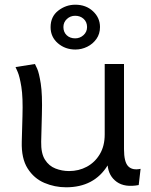

<svg xmlns="http://www.w3.org/2000/svg" viewBox="-20 -785 640 816"><path d="M261 11Q212.5 11 168.5 -7.8Q124.5 -26.5 97.5 -69Q70.5 -111.5 72.5 -182.5L75.5 -291Q78 -371 70.8 -415.8Q63.5 -460.5 55.2 -479.2Q47 -498 46 -500L128.5 -513Q130 -510.5 138 -493Q146 -475.5 153.2 -429.8Q160.5 -384 158 -297.5L155 -182.5Q154 -133.5 171 -106.5Q188 -79.5 215.8 -68.8Q243.5 -58 273.5 -58Q315 -58 349.2 -76.5Q383.5 -95 404.2 -129.8Q425 -164.5 425 -213.5V-513H507V-151Q507 -96.5 525 -78.2Q543 -60 577.5 -67.5L569.5 1.5Q510.5 12.5 476.2 -12Q442 -36.5 437.5 -82Q380 11 261 11ZM300.5 -574.5Q257 -574.5 226 -601.2Q195 -628 195 -669.5Q195 -714.5 227.5 -739.8Q260 -765 300 -765Q345.5 -765 375.2 -737.2Q405 -709.5 405 -670Q405 -641 389.8 -619.5Q374.5 -598 350.5 -586.2Q326.5 -574.5 300.5 -574.5ZM299.5 -622Q320 -622 335 -635.8Q350 -649.5 350 -670Q350 -691.5 335.5 -704.8Q321 -718 299.5 -718Q279 -718 264.2 -704.2Q249.5 -690.5 249.5 -670Q249.5 -648.5 263.5 -635.2Q277.5 -622 299.5 -622Z"/></svg>

Font: Mooli
Style: Regular
Weight: 400
Designer: Vernon Adams
Foundry: Vernon Adams
Version: Version 1.000; ttfautohint (v1.8.4.7-5d5b);gftools[0.9.33]